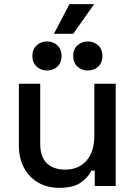

<svg xmlns="http://www.w3.org/2000/svg" viewBox="-20 -897 654 926"><path d="M265 9Q209 9 165 -16Q121 -41 96 -87Q71 -133 71 -197V-493H174V-204Q174 -140 206 -109.5Q238 -79 295 -79Q358 -79 396.5 -121.5Q435 -164 435 -244V-493H538V0H437V-74H421Q407 -44 371 -17.5Q335 9 265 9ZM403 -557Q374 -557 353.5 -576Q333 -595 333 -627Q333 -659 353.5 -678Q374 -697 403 -697Q434 -697 454 -678Q474 -659 474 -627Q474 -595 454 -576Q434 -557 403 -557ZM207 -557Q177 -557 156.5 -576Q136 -595 136 -627Q136 -659 156.5 -678Q177 -697 207 -697Q237 -697 257 -678Q277 -659 277 -627Q277 -595 257 -576Q237 -557 207 -557ZM240 -734 315 -877H434L333 -734Z"/></svg>

Font: Space Grotesk Medium
Style: Regular
Weight: 500
Designer: Florian Karsten
Foundry: Florian Karsten
Version: Version 2.000